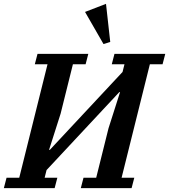

<svg xmlns="http://www.w3.org/2000/svg" viewBox="-50 -978 879 998"><path d="M-16 -54H50L197 -644H131L145 -698H409L395 -644H329L265 -387L205 -199H209L587 -604L597 -644H531L545 -698H809L795 -644H729L582 -54H648L634 0H370L384 -54H450L514 -311L574 -499H570L192 -94L182 -54H248L234 0H-30ZM392 -916 501 -958 523 -760 488 -749Z"/></svg>

Font: IBM Plex Serif SmBld
Style: Italic
Weight: 600
Italic angle: -14°
Designer: Mike Abbink, Paul van der Laan, Pieter van Rosmalen
Foundry: Bold Monday
Version: Version 3.001